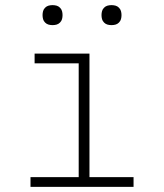

<svg xmlns="http://www.w3.org/2000/svg" viewBox="-20 -729 640 749"><path d="M99 0V-38H287V-482H115V-520H329V-38H501V0ZM415 -631Q407 -631 399.5 -633Q392 -635 386 -641Q380 -647 378 -654.5Q376 -662 376 -670Q376 -678 378 -685.5Q380 -693 386 -699Q392 -705 399.5 -707Q407 -709 415 -709Q423 -709 430.5 -707Q438 -705 444 -699Q450 -693 452 -685.5Q454 -678 454 -670Q454 -662 452 -654.5Q450 -647 444 -641Q438 -635 430.5 -633Q423 -631 415 -631ZM185 -631Q177 -631 169.5 -633Q162 -635 156 -641Q150 -647 148 -654.5Q146 -662 146 -670Q146 -678 148 -685.5Q150 -693 156 -699Q162 -705 169.5 -707Q177 -709 185 -709Q193 -709 200.5 -707Q208 -705 214 -699Q220 -693 222 -685.5Q224 -678 224 -670Q224 -662 222 -654.5Q220 -647 214 -641Q208 -635 200.5 -633Q193 -631 185 -631Z"/></svg>

Font: Iosevka Extralight Extended
Style: Regular
Weight: 200
Width: 7
Monospace: yes
Designer: Belleve Invis
Foundry: Belleve Invis
Version: Version 32.5.0; ttfautohint (v1.8.4)